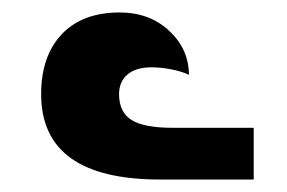

<svg xmlns="http://www.w3.org/2000/svg" viewBox="-20 -890 460 308"><path d="M46 -739Q46 -800 79 -835Q112 -870 172 -870Q220 -870 251.5 -840.5Q283 -811 283 -770Q273 -775 256 -778.5Q239 -782 223 -782Q198 -782 184.5 -770.5Q171 -759 171 -739Q171 -710 191 -697.5Q211 -685 257 -685H387V-602H237Q46 -602 46 -739Z"/></svg>

Font: Noto Serif Armenian Black Narrow
Style: Regular
Weight: 900
Width: 4
Designer: Monotype Design team
Foundry: Monotype Imaging Inc.
Version: Version 1.000